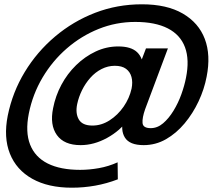

<svg xmlns="http://www.w3.org/2000/svg" viewBox="-20 -668 1030 893"><path d="M561 -153 577 -113Q539 -60 478 -26.5Q417 7 355 7Q278 7 244.5 -40Q211 -87 227 -165Q238 -222 265.5 -273.5Q293 -325 334 -365Q375 -405 425 -428.5Q475 -452 530 -452Q590 -452 618 -425Q646 -398 648 -345L616 -330L659 -443H761L655 -160Q641 -120 643 -96Q645 -72 681 -72Q712 -72 738.5 -94.5Q765 -117 787 -153Q809 -189 823.5 -229.5Q838 -270 845 -306Q862 -390 840.5 -448Q819 -506 760.5 -536Q702 -566 609 -566Q520 -566 439 -533.5Q358 -501 291 -443Q224 -385 178 -307.5Q132 -230 114 -140Q97 -54 120 4.5Q143 63 202 92.5Q261 122 353 122Q395 122 440 114Q485 106 527 87L528 166Q476 186 422.5 195.5Q369 205 314 205Q204 205 130 163.5Q56 122 26 46.5Q-4 -29 16 -130Q38 -239 95 -333Q152 -427 236 -498Q320 -569 422.5 -608.5Q525 -648 640 -648Q756 -648 830 -605Q904 -562 932.5 -487Q961 -412 941 -311Q930 -253 903.5 -196.5Q877 -140 838.5 -94Q800 -48 752 -20.5Q704 7 648 7Q583 7 561 -28Q539 -63 555 -121ZM514 -362Q482 -362 452.5 -347Q423 -332 400 -306Q377 -280 361.5 -248.5Q346 -217 339 -184Q330 -141 346.5 -112.5Q363 -84 410 -84Q452 -84 490 -108.5Q528 -133 555 -172Q582 -211 592 -256Q598 -286 591.5 -310Q585 -334 566 -348Q547 -362 514 -362Z"/></svg>

Font: Albert Sans SemiBold
Style: Italic
Weight: 600
Italic angle: -11.25°
Designer: Andreas Rasmussen
Foundry: a.Foundry
Version: Version 1.025